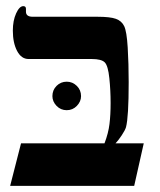

<svg xmlns="http://www.w3.org/2000/svg" viewBox="-20 -608 522 628"><path d="M418.9 0H13.2L48.8 -139.2H321.8Q334.5 -172.4 338.1 -202.4Q341.8 -232.4 341.8 -271Q341.8 -312.5 337.6 -352.5Q333.5 -392.6 322.8 -403.8Q312 -415 279.8 -415H73.2Q49.8 -415 35.9 -441.4Q22 -467.8 22 -507.8Q22 -540.5 32.7 -564.2Q43.5 -587.9 56.2 -587.9Q64.9 -587.9 64.9 -579.1V-569.8Q64.9 -553.2 86.9 -553.2H298.8Q340.3 -553.2 359.1 -546.4Q377.9 -539.6 386.2 -522.5Q394.5 -505.4 397.7 -452.9Q400.9 -400.4 400.9 -338.9Q400.9 -225.1 392.1 -191.9Q389.2 -182.1 378.2 -165.5Q367.2 -148.9 357.9 -139.2H450.2ZM151.4 -293.5Q151.4 -313.5 165 -327.1Q178.7 -340.8 198.2 -340.8Q217.3 -340.8 231.2 -327.1Q245.1 -313.5 245.1 -293.5Q245.1 -275.9 231.4 -261.7Q217.8 -247.6 198.2 -247.6Q178.7 -247.6 165 -261.7Q151.4 -275.9 151.4 -293.5Z"/></svg>

Font: Liberation Serif
Style: Bold
Weight: 700
Designer: Steve Matteson
Foundry: Ascender Corporation
Version: Version 2.1.5